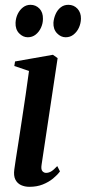

<svg xmlns="http://www.w3.org/2000/svg" viewBox="-20 -746 348 778"><path d="M99 11Q80.5 11 65.2 4Q50 -3 42.2 -18.5Q34.5 -34 38 -59.5Q39 -70 43.8 -99.2Q48.5 -128.5 55 -170.8Q61.5 -213 69 -262.2Q76.5 -311.5 84 -362.2Q91.5 -413 97.5 -458.5L38 -478.5L41 -497L194.5 -524L213.5 -510.5L148.5 -78.5Q145.5 -59.5 151.8 -52.5Q158 -45.5 166.5 -45.5Q177 -45.5 187 -51.2Q197 -57 212 -73L223 -51.5Q212.5 -37 194.8 -22.5Q177 -8 153.2 1.5Q129.5 11 99 11ZM92.5 -595Q73 -595 57.5 -611Q42 -627 43 -654Q44 -673.5 52 -689.8Q60 -706 73.2 -716.2Q86.5 -726.5 103.5 -726.5Q125 -726.5 139.8 -711.2Q154.5 -696 154 -669.5Q154 -651 146.2 -634Q138.5 -617 124.8 -606Q111 -595 92.5 -595ZM246 -595Q226.5 -595 211 -611.2Q195.5 -627.5 196.5 -654Q198 -672.5 205.5 -689.2Q213 -706 226 -716.2Q239 -726.5 257 -726.5Q279 -726.5 293.8 -710.8Q308.5 -695 308 -670Q307.5 -651 299.8 -634Q292 -617 278.2 -606Q264.5 -595 246 -595Z"/></svg>

Font: Merriweather 120pt Medium
Style: Italic
Weight: 500
Italic angle: -7.8°
Version: Version 2.101